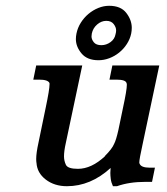

<svg xmlns="http://www.w3.org/2000/svg" viewBox="-20 -639 577 663"><path d="M357 -619Q397 -619 416 -594.5Q435 -570 435 -543Q435 -533 433 -523Q429 -504 418 -487Q407 -470 391.5 -457.5Q376 -445 357.5 -438Q339 -431 320 -431Q281 -431 261.5 -454.5Q242 -478 242 -504Q242 -513 244 -523Q248 -543 259 -560.5Q270 -578 285.5 -591Q301 -604 319.5 -611.5Q338 -619 357 -619ZM347 -567Q330 -567 315.5 -554.5Q301 -542 297 -523Q296 -518 296 -513Q296 -503 304 -493Q312 -483 330 -483Q347 -483 361.5 -493.5Q376 -504 379 -521Q381 -528 381 -534Q381 -545 372.5 -556Q364 -567 347 -567ZM106 -76Q105 -82 105 -90Q105 -111 113 -147L138 -268Q151 -330 151 -347Q151 -350 151 -352Q146 -364 115 -364H95L105 -413H264L207 -144Q201 -117 201 -99Q201 -84 207.5 -70Q214 -56 249 -56Q296 -56 343 -100H342Q367 -125 374 -142Q381 -155 389 -191L405 -268Q418 -328 418 -346Q418 -350 417 -352Q414 -364 382 -364H358L368 -413H530L472 -139Q461 -89 461 -78Q461 -75 462 -74Q467 -60 497 -60H515L505 -11H482Q426 -11 384 4H370Q364 -9 362.5 -21Q361 -33 361 -42Q361 -50 362 -59Q293 4 211 4Q168 4 138 -19Q108 -42 106 -77Z"/></svg>

Font: New Athena Unicode
Style: Bold Italic
Weight: 700
Designer: J. Rusten 1997; rev. by R. Hancock 2001, 2002, rev. by D. Mastronarde 2002-2021
Foundry: Society for Classical Studies (formerly American Philological Association)
Version: Version 5.008